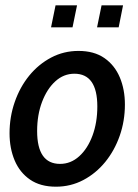

<svg xmlns="http://www.w3.org/2000/svg" viewBox="-20 -694 521 724"><path d="M191 10Q132 10 93.2 -16.8Q54.5 -43.5 35.2 -89.2Q16 -135 16 -191.5Q16 -253 35.5 -309.2Q55 -365.5 90.2 -408.8Q125.5 -452 173 -477Q220.5 -502 276 -502Q335 -502 373.8 -475Q412.5 -448 431.8 -402.2Q451 -356.5 451 -300Q451 -238 431.5 -182.2Q412 -126.5 376.8 -83.2Q341.5 -40 294 -15Q246.5 10 191 10ZM206.5 -76Q247 -76 278.8 -104.8Q310.5 -133.5 328.8 -182.8Q347 -232 347 -292.5Q347 -416 260.5 -416Q220 -416 188.5 -387.2Q157 -358.5 138.5 -309.5Q120 -260.5 120 -200Q120 -76 206.5 -76ZM172.5 -591 189.5 -674H270.5L253.5 -591ZM346 -591 363 -674H444L427.5 -591Z"/></svg>

Font: Cabin Condensed Medium
Style: Italic
Weight: 500
Width: 3
Italic angle: -10°
Designer: Pablo Impallari
Foundry: Pablo Impallari. http://www.impallari.com Igino Marini. http://www.ikern.com
Version: Version 3.001; ttfautohint (v1.8.3)